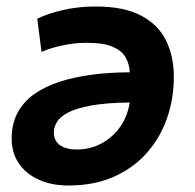

<svg xmlns="http://www.w3.org/2000/svg" viewBox="-20 -560 600 592"><path d="M191 12Q140 12 100.5 -5.5Q61 -23 38.5 -55.5Q16 -88 16 -133Q16 -179 34.5 -213Q53 -247 86.5 -270.5Q120 -294 165.5 -308.5Q211 -323 265.5 -330Q320 -337 380 -337Q379 -363 367 -383.5Q355 -404 327 -416Q299 -428 248 -428Q219 -428 191.5 -423.5Q164 -419 142.5 -412.5Q121 -406 108 -400L95 -502Q121 -516 169.5 -528Q218 -540 275 -540Q361 -540 414 -512.5Q467 -485 491.5 -436Q516 -387 516 -323Q516 -257 495.5 -197Q475 -137 434 -90Q393 -43 332 -15.5Q271 12 191 12ZM217 -99Q257 -99 291.5 -117Q326 -135 349.5 -167.5Q373 -200 380 -244Q306 -243 260 -234.5Q214 -226 189 -212.5Q164 -199 155 -183Q146 -167 146 -152Q146 -134 154.5 -122.5Q163 -111 179 -105Q195 -99 217 -99Z"/></svg>

Font: Ubuntu Sans Mono
Style: Bold Italic
Weight: 700
Italic angle: -13.5°
Monospace: yes
Designer: Dalton Maag Ltd
Foundry: Dalton Maag Ltd
Version: Version 1.006